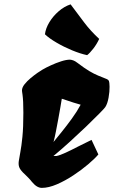

<svg xmlns="http://www.w3.org/2000/svg" viewBox="-20 -866 531 895"><path d="M174.8 9.8Q164.1 9.8 152.8 3.4Q141.6 -2.9 128.9 -18.1Q122.6 -25.4 121.6 -27.1Q120.6 -28.8 112.8 -36.6Q105.5 -44.4 97.4 -52Q89.4 -59.6 86.9 -62Q73.2 -76.2 69.3 -87.6Q65.4 -99.1 67.6 -115.2Q69.8 -131.3 75 -158Q80.1 -184.6 84.5 -228.5Q88.9 -272.5 88.9 -340.3Q88.9 -370.1 87.9 -390.4Q86.9 -410.6 85 -424.3Q83.5 -432.6 83 -438.2Q82.5 -443.8 82.5 -444.3Q82.5 -458 94.2 -472.9Q106 -487.8 122.6 -501.7Q139.2 -515.6 154.8 -526.4Q170.4 -537.1 178.2 -541.5Q193.8 -550.8 217.3 -561.5Q240.7 -572.3 264.9 -580.1Q289.1 -587.9 306.2 -587.9Q313 -587.4 321.5 -584.5Q330.1 -581.5 341.3 -572.8Q374 -547.9 396.2 -534.7Q418.5 -521.5 437.5 -513.7Q456.5 -505.9 478.5 -497.1Q485.4 -494.1 487.8 -488.5Q490.2 -482.9 490.7 -461.9Q491.2 -439.5 486.1 -410.9Q481 -382.3 470.7 -366.7Q467.3 -361.3 443.1 -336.7Q418.9 -312 382.8 -277.3Q346.7 -242.7 306.2 -205.8Q265.6 -168.9 229 -138.7H242.7Q259.8 -142.1 286.1 -154.3Q312.5 -166.5 344 -182.9Q375.5 -199.2 406.7 -213.9L438.5 -146Q421.9 -126.5 390.9 -100.1Q359.9 -73.7 321.8 -48.6Q283.7 -23.4 245.1 -6.8Q206.5 9.8 174.8 9.8ZM229 -203.6Q245.6 -224.1 268.6 -252.4Q291.5 -280.8 314.9 -313Q338.4 -345.2 356 -377.9Q344.7 -380.9 322.3 -387.9Q299.8 -395 268.1 -405.8Q266.1 -393.1 261.7 -367.4Q257.3 -341.8 251.7 -311.3Q246.1 -280.8 240.5 -252.4Q234.9 -224.1 230 -206.1Q230 -206.1 229.5 -205.1Q229 -204.1 229 -203.6ZM386.2 -608.9Q354 -615.7 315.7 -631.6Q277.3 -647.5 243.2 -667.5Q209 -687.5 189.5 -706.1Q192.9 -733.9 210 -762.2Q227.1 -790.5 253.2 -813.2Q279.3 -835.9 309.1 -845.7Q343.3 -800.3 372.3 -761.5Q401.4 -722.7 442.4 -684.6Q431.2 -660.2 414.8 -639.2Q398.4 -618.2 386.2 -608.9Z"/></svg>

Font: Fruktur
Style: Italic
Weight: 400
Italic angle: -8°
Designer: Viktoriya Grabowska, Eben Sorkin
Foundry: Viktoriya Grabowska
Version: Version 1.008; ttfautohint (v1.8.4.7-5d5b)